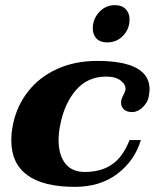

<svg xmlns="http://www.w3.org/2000/svg" viewBox="-20 -717 609 747"><path d="M341 -607Q341 -643 366 -670Q391 -697 427 -697Q454 -697 469 -681.5Q484 -666 484 -642Q484 -604 459 -578Q434 -552 397 -552Q370 -552 355.5 -567Q341 -582 341 -607ZM24 -171Q24 -203 31 -235Q46 -306 89.5 -361.5Q133 -417 202 -448.5Q271 -480 358 -480Q562 -480 562 -369Q562 -360 558 -338Q554 -318 535 -299.5Q516 -281 494 -281Q473 -281 462 -291.5Q451 -302 451 -318Q451 -331 460 -347Q466 -359 468 -367Q471 -386 451 -402.5Q431 -419 393 -419Q321 -419 276 -367Q231 -315 215 -234Q208 -203 208 -171Q208 -115 233.5 -81.5Q259 -48 310 -48Q373 -48 415.5 -77Q458 -106 484 -172H528Q504 -92 437 -41Q370 10 271 10Q149 10 86.5 -35.5Q24 -81 24 -171Z"/></svg>

Font: Taviraj ExtraBold
Style: Italic
Weight: 800
Italic angle: -12°
Designer: Katatrad Team
Foundry: CadsonDemak
Version: Version 1.001